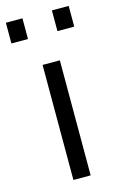

<svg xmlns="http://www.w3.org/2000/svg" viewBox="-143 -759 497 806"><g transform="rotate(-15 105.5 -355.5)"><path d="M72 -500H147V0H72ZM-31 -621V-711H41V-621ZM169 -621V-711H242V-621Z"/></g></svg>

Font: Titillium Web[RUS by Daymarius]
Style: Regular
Weight: 400
Designer: Cyrillization by Daymarius
Foundry: Cyrillization by Daymarius
Version: Version 1.002 September 11, 2018